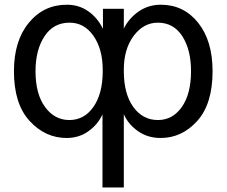

<svg xmlns="http://www.w3.org/2000/svg" viewBox="-20 -576 975 826"><path d="M40 -269.5Q40 -400.4 104 -478Q168 -555.7 267.6 -555.7Q319.3 -555.7 359.4 -527.8Q399.4 -500 422.9 -452.1V-538.1H512.7V-453.1Q534.2 -497.1 576.2 -526.4Q618.2 -555.7 671.9 -555.7Q770.5 -555.7 832.5 -478Q894.5 -400.4 894.5 -269.5Q894.5 -128.9 828.6 -55.7Q762.7 17.6 670.9 17.6Q614.3 17.6 572.3 -12.7Q530.3 -43 512.7 -85V230.5H420.9V-84Q401.4 -41 360.8 -11.7Q320.3 17.6 266.6 17.6Q174.8 17.6 107.4 -55.7Q40 -128.9 40 -269.5ZM132.8 -269.5Q132.8 -171.9 173.8 -115.7Q214.8 -59.6 278.3 -59.6Q342.8 -59.6 382.3 -116.7Q421.9 -173.8 421.9 -269.5V-275.4Q421.9 -364.3 382.3 -421.4Q342.8 -478.5 279.3 -478.5Q210 -478.5 171.4 -419.9Q132.8 -361.3 132.8 -269.5ZM512.7 -269.5Q512.7 -172.9 553.2 -116.2Q593.8 -59.6 659.2 -59.6Q722.7 -59.6 762.2 -115.7Q801.8 -171.9 801.8 -269.5Q801.8 -362.3 764.2 -420.4Q726.6 -478.5 659.2 -478.5Q597.7 -478.5 555.2 -421.9Q512.7 -365.2 512.7 -276.4Z"/></svg>

Font: Gothic A1 Medium
Style: Regular
Weight: 500
Designer: HanYang I&C Co.,Ltd.
Foundry: HanYang I&C Co.,Ltd.
Version: Version 2.50